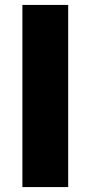

<svg xmlns="http://www.w3.org/2000/svg" viewBox="-20 -760 368 780"><path d="M71 0V-740H257V0Z"/></svg>

Font: Lexend ExtraBold
Style: Regular
Weight: 800
Designer: Bonnie Shaver-Troup, Thomas Jockin
Foundry: Lexend
Version: Version 1.007; ttfautohint (v1.8.3)